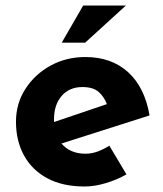

<svg xmlns="http://www.w3.org/2000/svg" viewBox="-20 -665 593 697"><path d="M287 12Q207 12 151.5 -18Q96 -48 67 -101Q38 -154 38 -223Q38 -289 72 -342Q106 -395 163 -426.5Q220 -458 290 -458Q384 -458 444.5 -403.5Q505 -349 523 -246L203 -144Q235 -107 290 -107Q313 -107 334.5 -115Q356 -123 377 -136L439 -32Q404 -12 363.5 0Q323 12 287 12ZM176 -231Q176 -226 176 -222L368 -287Q359 -312 339 -330.5Q319 -349 279 -349Q232 -349 204 -317Q176 -285 176 -231ZM437 -645 289 -510H204L282 -645Z"/></svg>

Font: Synthetic
Style: Bold
Weight: 700
Designer: Santiago Orozco
Foundry: Typemade
Version: Version 2.000; ttfautohint (v1.8.4.7-5d5b)